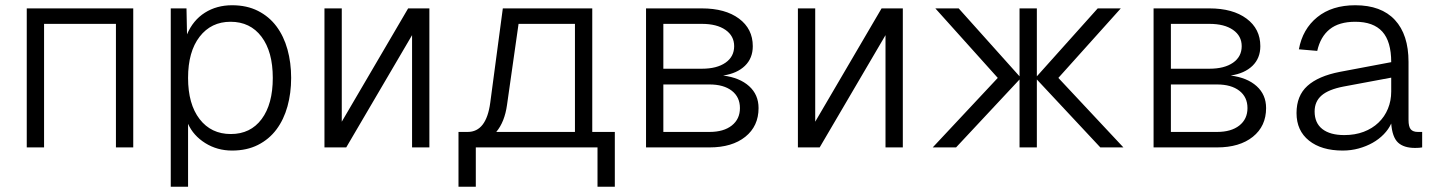

<svg xmlns="http://www.w3.org/2000/svg" viewBox="-20 -562 5477 732"><path d="M82 0V-530H488V0H422V-471H148V0Z M631 150V-530H691L693 -431Q716 -485 761 -513.5Q806 -542 865 -542Q921 -542 963.5 -520.5Q1006 -499 1034 -461.5Q1062 -424 1076 -373.5Q1090 -323 1090 -265Q1090 -207 1076 -156.5Q1062 -106 1034 -68.5Q1006 -31 963.5 -9.5Q921 12 865 12Q808 12 762.5 -16.5Q717 -45 697 -90V150ZM860 -51Q935 -51 977.5 -108Q1020 -165 1020 -265Q1020 -365 977 -422Q934 -479 859 -479Q785 -479 741 -422Q697 -365 697 -265Q697 -165 741 -108Q785 -51 860 -51Z M1217 0V-530H1283V-98L1536 -530H1617V0H1551V-428L1300 0Z M1728 150V-59H1763Q1834 -59 1849 -170L1897 -530H2238V-59H2324V150H2258V0H1794V150ZM1913 -162Q1904 -97 1872 -59H2172V-471H1957Z M2443 0V-530H2656Q2745 -530 2797.5 -491Q2850 -452 2850 -386Q2850 -340 2820 -311Q2790 -282 2737 -274Q2800 -266 2836 -233.5Q2872 -201 2872 -150Q2872 -81 2821.5 -40.5Q2771 0 2685 0ZM2509 -59H2685Q2739 -59 2770 -83.5Q2801 -108 2801 -150Q2801 -192 2770 -216Q2739 -240 2685 -240H2509ZM2509 -300H2656Q2713 -300 2746 -323Q2779 -346 2779 -386Q2779 -425 2746 -448Q2713 -471 2656 -471H2509Z M3022 0V-530H3088V-98L3341 -530H3422V0H3356V-428L3105 0Z M3536 0 3784 -265 3546 -530H3635L3867 -271V-530H3933V-271L4165 -530H4253L4015 -265L4263 0H4175L3933 -259V0H3867V-259L3625 0Z M4378 0V-530H4591Q4680 -530 4732.5 -491Q4785 -452 4785 -386Q4785 -340 4755 -311Q4725 -282 4672 -274Q4735 -266 4771 -233.5Q4807 -201 4807 -150Q4807 -81 4756.5 -40.5Q4706 0 4620 0ZM4444 -59H4620Q4674 -59 4705 -83.5Q4736 -108 4736 -150Q4736 -192 4705 -216Q4674 -240 4620 -240H4444ZM4444 -300H4591Q4648 -300 4681 -323Q4714 -346 4714 -386Q4714 -425 4681 -448Q4648 -471 4591 -471H4444Z M5099 12Q5018 12 4970.5 -26Q4923 -64 4923 -131Q4923 -197 4964.5 -234.5Q5006 -272 5088 -288L5284 -325Q5284 -404 5250 -441.5Q5216 -479 5147 -479Q5085 -479 5049.5 -450.5Q5014 -422 5002 -368L4932 -374Q4946 -451 5002 -496.5Q5058 -542 5147 -542Q5246 -542 5298 -486Q5350 -430 5350 -326V-105Q5350 -79 5358.5 -69Q5367 -59 5386 -59H5402V0Q5397 1 5390 1.5Q5383 2 5375 2Q5332 2 5310 -18.5Q5288 -39 5284 -91Q5274 -69 5255.5 -50Q5237 -31 5213 -17.5Q5189 -4 5160 4Q5131 12 5099 12ZM5105 -47Q5146 -47 5179 -59.5Q5212 -72 5235.5 -94.5Q5259 -117 5271.5 -147.5Q5284 -178 5284 -213V-266L5102 -232Q5045 -221 5018.5 -198Q4992 -175 4992 -137Q4992 -93 5021.5 -70Q5051 -47 5105 -47Z"/></svg>

Font: Geist Light
Style: Regular
Weight: 400
Designer: Basement.studio, Andrés Briganti, Mateo Zaragoza
Foundry: Basement.studio, Vercel, Andrés Briganti, Guido Ferreyra, Mateo Zaragoza
Version: Version 1.401